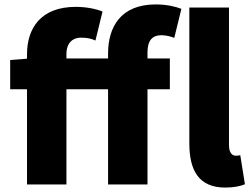

<svg xmlns="http://www.w3.org/2000/svg" viewBox="-20 -833 1136 867"><path d="M468 -569H280V-589C280 -640 309 -663 345 -663C376 -663 393 -658 411 -650L443 -781C416 -792 372 -802 322 -802C163 -802 102 -704 102 -588V-568L26 -562V-430H102V0H280V-430H468V0H646V-430H747V-569H646V-596C646 -653 670 -674 709 -674C728 -674 749 -669 767 -662L799 -793C774 -803 733 -813 683 -813C525 -813 468 -711 468 -591ZM1065 -132C1055 -130 1051 -130 1044 -130C1030 -130 1014 -141 1014 -178V-799H835V-185C835 -66 876 14 997 14C1038 14 1067 7 1086 -1Z"/></svg>

Font: Noto Sans CJK JP Black
Style: Regular
Weight: 900
Designer: Ryoko NISHIZUKA (kana & ideographs); Paul D. Hunt (Latin, Greek & Cyrillic); Wenlong ZHANG (bopomofo); Sandoll Communica
Foundry: Adobe Systems Incorporated
Version: Version 1.004;PS 1.004;hotconv 1.0.82;makeotf.lib2.5.63406